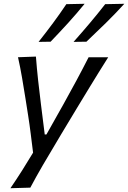

<svg xmlns="http://www.w3.org/2000/svg" viewBox="-20 -798 676 1013"><path d="M35 195Q66.5 149 96.8 101.2Q127 53.5 154.5 7.5Q148.5 -41.5 142.2 -91.2Q136 -141 128.5 -188.5L114.5 -277.5Q106 -331 96.5 -386.8Q87 -442.5 75 -496L169.5 -499.5Q174.5 -435 181.2 -373.8Q188 -312.5 196 -248L216 -88.5H225L315 -248.5Q350.5 -312 383.2 -373Q416 -434 447.5 -496H551Q525.5 -455.5 502.2 -418.2Q479 -381 452 -336.5Q425 -292 387 -229.5L303 -90Q245.5 5.5 207 71.8Q168.5 138 140 192ZM368 -577Q412.5 -627 454.2 -676.5Q496 -726 535 -776L636 -778Q589.5 -727 539 -677.2Q488.5 -627.5 436 -578ZM183.5 -577Q223 -627 259.8 -676.5Q296.5 -726 330 -776L426.5 -778Q385 -727 339.8 -677.2Q294.5 -627.5 247 -578Z"/></svg>

Font: Commissioner Flair
Style: Italic
Weight: 400
Italic angle: -12°
Designer: Kostas Bartsokas
Foundry: Kostas Bartsokas
Version: Version 1.000; ttfautohint (v1.8.3)